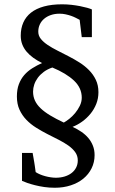

<svg xmlns="http://www.w3.org/2000/svg" viewBox="-20 -757 540 899"><path d="M362.8 -299.8Q362.8 -345.2 326.7 -379.4Q290.5 -413.6 225.1 -440.9Q202.1 -433.1 185.3 -420.7Q168.5 -408.2 157.2 -393.1Q146 -377.9 140.4 -361.3Q134.8 -344.7 134.8 -328.1Q134.8 -305.2 143.6 -286.1Q152.3 -267.1 170.2 -250Q188 -232.9 215.1 -216.6Q242.2 -200.2 278.8 -183.1Q289.6 -189 304.2 -200.4Q318.8 -211.9 331.8 -227.5Q344.7 -243.2 353.8 -261.7Q362.8 -280.3 362.8 -299.8ZM440.9 -325.2Q440.9 -295.9 430.7 -270.3Q420.4 -244.6 403.3 -223.9Q386.2 -203.1 364.5 -187.5Q342.8 -171.9 319.8 -163.1Q341.8 -152.8 360.6 -140.1Q379.4 -127.4 393.3 -111.1Q407.2 -94.7 415 -74.7Q422.9 -54.7 422.9 -30.8Q422.9 2.9 408.9 31Q395 59.1 370.4 79.3Q345.7 99.6 311.5 110.8Q277.3 122.1 236.8 122.1Q210.9 122.1 187.3 118.7Q163.6 115.2 143.6 110.1Q123.5 105 107.9 99.6Q92.3 94.2 83 89.8V-41H132.8Q134.3 -31.7 135.3 -26.4Q136.2 -21 137 -16.8Q137.7 -12.7 138.4 -8.3Q139.2 -3.9 140.4 2.9Q141.6 9.8 143.1 20.5Q144.5 31.2 147 48.8Q155.8 54.7 167.5 59.6Q179.2 64.5 191.9 67.9Q204.6 71.3 217.3 73.2Q230 75.2 241.2 75.2Q263.2 75.2 282 69.6Q300.8 64 314.7 53.5Q328.6 43 336.4 27.8Q344.2 12.7 344.2 -5.9Q344.2 -27.8 332 -44.7Q319.8 -61.5 299.8 -75.7Q279.8 -89.8 254.2 -102.8Q228.5 -115.7 201.7 -129.4Q174.8 -143.1 149.2 -159.2Q123.5 -175.3 103.5 -196Q83.5 -216.8 71.3 -243.4Q59.1 -270 59.1 -305.2Q59.1 -338.4 68.4 -362.8Q77.6 -387.2 93.5 -405.5Q109.4 -423.8 130.9 -437.3Q152.3 -450.7 176.8 -461.9Q154.3 -473.1 136 -486.3Q117.7 -499.5 104.5 -515.1Q91.3 -530.8 84.2 -549.3Q77.1 -567.9 77.1 -589.8Q77.1 -624 89.1 -651.4Q101.1 -678.7 125.2 -697.8Q149.4 -716.8 185.8 -726.8Q222.2 -736.8 271 -736.8Q293 -736.8 314.5 -734.4Q335.9 -731.9 354.7 -728.3Q373.5 -724.6 388.2 -720.5Q402.8 -716.3 410.2 -712.9V-583H362.8L353 -664.1Q344.7 -668.5 334.7 -673.6Q324.7 -678.7 312.7 -682.9Q300.8 -687 287.4 -689.9Q273.9 -692.9 258.8 -692.9Q236.3 -692.9 218 -686.5Q199.7 -680.2 186.5 -668.9Q173.3 -657.7 166.3 -642.3Q159.2 -627 159.2 -608.9Q159.2 -589.8 171.4 -574.7Q183.6 -559.6 203.4 -546.4Q223.1 -533.2 248.3 -520.5Q273.4 -507.8 300 -494.1Q326.7 -480.5 351.8 -464.6Q377 -448.7 396.7 -428.7Q416.5 -408.7 428.7 -383.3Q440.9 -357.9 440.9 -325.2Z"/></svg>

Font: Charis SIL Eur
Style: Regular
Weight: 400
Foundry: SIL International
Version: Version 5.000